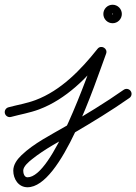

<svg xmlns="http://www.w3.org/2000/svg" viewBox="-37 -473 575 810"><path d="M9.5 20.3C9.5 20.3 9.5 20.3 9.5 20.3C48.9 9.6 88.8 3.1 127.3 -11.3C242.4 -54.4 332.5 -146.6 407.4 -240.9C414.8 -250.2 407.8 -260.8 398 -266.3C388.1 -271.9 375.4 -272.4 371.3 -261.3C332.9 -157.8 185.1 275 79 275C65.4 275 61 257.8 61 247C61 228.5 85.5 208.7 98.3 198.5C151.4 155.9 214.6 123.2 273.2 89C353.5 42 432.9 -6.4 509.1 -59.8C518.6 -66.5 520.9 -79.6 514.2 -89.1C507.5 -98.6 494.4 -100.9 484.9 -94.2C406.1 -38.9 323.7 10.8 240.6 59.4C178.4 95.7 105.4 131.7 53.3 182.1C35.5 199.3 19 221.1 19 247C19 282 40.8 317 79 317C222.5 317 364.4 -121.8 410.7 -246.7C414.8 -257.8 409.4 -267.5 401.2 -272.1C393 -276.7 381.9 -276.3 374.6 -267.1C304.6 -179.1 220.2 -91 112.6 -50.7C75.4 -36.7 36.6 -30.6 -1.5 -20.3C-12.7 -17.2 -19.3 -5.7 -16.3 5.5C-13.2 16.7 -1.7 23.3 9.5 20.3ZM435 -414C435 -412.6 439.4 -417 438 -417C436.6 -417 441 -412.6 441 -414C441 -415.4 436.6 -411 438 -411C439.4 -411 435 -415.4 435 -414ZM399 -414C399 -392.5 416.5 -375 438 -375C459.5 -375 477 -392.5 477 -414C477 -435.5 459.5 -453 438 -453C416.5 -453 399 -435.5 399 -414Z"/></svg>

Font: FRB American Cursive Guidelines Medium
Style: Italic
Weight: 500
Italic angle: -25°
Version: Version 2.0;Modular Font Editor K font №1